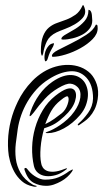

<svg xmlns="http://www.w3.org/2000/svg" viewBox="-20 -724 402 747"><path d="M306 -408Q314 -398 318.5 -383Q323 -368 322 -350.5Q321 -333 314 -314Q307 -295 292 -277Q263 -243 228.5 -224.5Q194 -206 166 -206Q149 -206 166 -212Q175 -215 187.5 -221.5Q200 -228 214 -237.5Q228 -247 242.5 -260Q257 -273 269 -290Q289 -318 292.5 -344.5Q296 -371 282 -385Q270 -397 254 -398.5Q238 -400 206 -381Q177 -364 154 -339Q131 -314 111 -286Q100 -272 96.5 -272Q93 -272 99 -290Q111 -325 132.5 -355Q154 -385 184 -406Q206 -421 224.5 -427Q243 -433 258.5 -432Q274 -431 286 -424.5Q298 -418 306 -408ZM360 -338Q356 -314 347.5 -297.5Q339 -281 328.5 -269.5Q318 -258 307.5 -251Q297 -244 289 -238Q285 -235 283 -237Q281 -239 286 -244Q304 -259 322.5 -284.5Q341 -310 342 -341Q342 -394 316 -422Q290 -450 251 -446.5Q212 -443 170 -416Q143 -399 122.5 -376.5Q102 -354 87 -328.5Q72 -303 62.5 -276Q53 -249 49 -222Q45 -196 41.5 -166Q38 -136 41.5 -107Q45 -78 60 -51.5Q75 -25 107 -6Q112 -3 117.5 -2Q123 -1 123 0Q123 2 118 2.5Q113 3 107 1Q82 -4 64.5 -19.5Q47 -35 36 -55Q25 -75 19 -97Q13 -119 12 -137Q6 -216 34 -293Q40 -309 49.5 -329Q59 -349 73 -369.5Q87 -390 106 -409.5Q125 -429 149 -444Q172 -458 197 -465Q222 -472 247 -471.5Q272 -471 294 -462.5Q316 -454 333 -437Q348 -421 356.5 -396Q365 -371 360 -338ZM269 -374Q281 -360 272 -330.5Q263 -301 230 -271Q212 -254 195 -243.5Q178 -233 152 -225Q141 -187 138 -150Q135 -113 140 -90Q141 -81 146.5 -72.5Q152 -64 162.5 -59.5Q173 -55 190 -56Q207 -57 232 -67Q239 -70 240.5 -68.5Q242 -67 234 -62Q216 -48 196 -42.5Q176 -37 158.5 -39Q141 -41 128.5 -51Q116 -61 112 -78Q104 -113 105 -151Q106 -189 116.5 -226Q127 -263 146.5 -295.5Q166 -328 195 -351Q249 -394 269 -374ZM259 -55Q252 -45 241.5 -35.5Q231 -26 217.5 -18.5Q204 -11 189.5 -6Q175 -1 160 -1Q134 -1 111.5 -12.5Q89 -24 77 -59Q75 -63 75 -66.5Q75 -70 77 -70Q81 -72 85 -67.5Q89 -63 93 -58Q104 -45 121.5 -35Q139 -25 155 -25Q185 -25 207 -34Q229 -43 249 -58Q254 -61 260.5 -64Q267 -67 259 -55ZM245 -347Q241 -355 216 -334Q193 -316 179.5 -292.5Q166 -269 156 -241Q175 -250 191 -261.5Q207 -273 221 -284Q236 -297 243 -318Q250 -339 245 -347ZM185 -555Q191 -557 190 -553Q189 -549 187 -544Q182 -535 179 -529.5Q176 -524 174 -519.5Q172 -515 170 -509.5Q168 -504 165 -494Q163 -489 161.5 -488Q160 -487 159 -486Q156 -484 154.5 -489Q153 -494 153 -502Q153 -508 154.5 -516Q156 -524 160 -532Q164 -540 170 -546.5Q176 -553 185 -555ZM148 -516Q145 -507 144 -507Q142 -507 140.5 -513Q139 -519 139 -524Q139 -562 147.5 -583.5Q156 -605 170.5 -617Q185 -629 203 -635Q221 -641 239 -648Q257 -655 273.5 -666.5Q290 -678 301 -702Q303 -707 306 -701Q309 -695 311 -686Q314 -668 301.5 -654Q289 -640 271 -629.5Q253 -619 233 -611.5Q213 -604 200 -598Q173 -585 162.5 -563.5Q152 -542 148 -516ZM182 -507Q182 -517 205 -529Q228 -541 257.5 -555.5Q287 -570 315 -588Q343 -606 353 -628H355Q359 -628 359.5 -622Q360 -616 360 -614Q360 -592 340.5 -572Q321 -552 293 -536.5Q265 -521 235.5 -512Q206 -503 186 -503Q182 -503 182 -507ZM219 -575Q221 -582 237.5 -591Q254 -600 273.5 -612Q293 -624 308.5 -641.5Q324 -659 324 -683Q324 -686 324.5 -686Q325 -686 330 -684Q336 -679 337.5 -665.5Q339 -652 339 -644Q339 -626 328 -612Q317 -598 300 -589Q283 -580 263 -575Q243 -570 226 -570Q224 -570 221 -570.5Q218 -571 219 -575Z"/></svg>

Font: Akronim
Style: Regular
Weight: 400
Designer: Grzegorz Klimczewski
Foundry: Fonty.PL
Version: Version 1.002